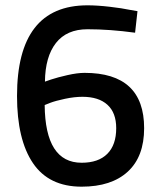

<svg xmlns="http://www.w3.org/2000/svg" viewBox="-20 -691 600 722"><path d="M497 -649 488 -568Q393 -581 309 -581Q231 -581 190.5 -529.5Q150 -478 149 -384L172 -392Q196 -400 233.5 -408.5Q271 -417 298 -417Q522 -417 522 -209Q522 -102 460.5 -45.5Q399 11 287 11Q164 11 104 -77.5Q44 -166 44 -330Q44 -671 309 -671Q346 -671 393 -665.5Q440 -660 468 -654ZM290 -327Q260 -327 224.5 -319.5Q189 -312 168 -304L148 -296Q150 -79 287 -79Q350 -79 383.5 -112.5Q417 -146 417 -209Q417 -267 384 -297Q351 -327 290 -327Z"/></svg>

Font: TitilliumText
Style: Medium
Weight: 500
Designer: Accademia di Belle Arti di Urbino and others
Foundry: Accademia di Belle Arti di Urbino and others.
Version: Version 60.001